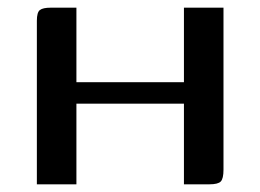

<svg xmlns="http://www.w3.org/2000/svg" viewBox="-20 -480 677 500"><path d="M76 0V-426Q76 -448 84 -454Q92 -460 112 -460H179V-266H459V-460H562V-38Q562 -15 555 -7.5Q548 0 525 0H459V-210H179V0Z"/></svg>

Font: Genos Medium
Style: Regular
Weight: 500
Designer: Robert E. Leuschke
Foundry: Robert E. Leuschke
Version: Version 1.010; ttfautohint (v1.8.3)